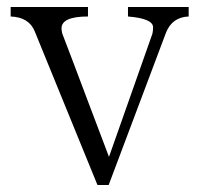

<svg xmlns="http://www.w3.org/2000/svg" viewBox="-20 -526 586 553"><path d="M10.7 -478.5V-505.9H233.4V-478.5Q157.2 -478.5 157.2 -444.3Q157.2 -438.5 159.2 -429.7Q193.4 -340.8 226.6 -252Q259.8 -163.1 293.9 -74.2L418.9 -428.7Q420.9 -436.5 420.9 -447.3Q420.9 -472.7 348.6 -478.5V-505.9H523.4V-478.5Q475.6 -476.6 458 -431.6L293 6.8H260.7L80.1 -435.5Q63.5 -476.6 10.7 -478.5ZM62.5 -478.5ZM140.6 -478.5ZM436.5 -478.5ZM475.6 -478.5Z"/></svg>

Font: GenEi Koburi Mincho v6
Style: Regular
Weight: 400
Designer: o_tamon (Modified)
Foundry: o_tamon / Adobe Systems Incorporated
Version: Version 6.1